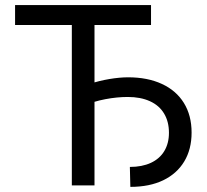

<svg xmlns="http://www.w3.org/2000/svg" viewBox="-20 -727 813 753"><path d="M330.1 -397.5Q368.2 -410.2 408.7 -417Q449.2 -423.8 482.4 -423.8Q558.6 -423.8 614.7 -397.9Q670.9 -372.1 701.2 -323.2Q731.4 -274.4 731.4 -207Q731.4 -141.6 702.6 -93.8Q673.8 -45.9 620.1 -20Q566.4 5.9 491.2 5.9L489.3 -72.3Q537.1 -72.3 571.8 -88.4Q606.4 -104.5 624.5 -134.8Q642.6 -165 642.6 -206.1Q642.6 -250 623.5 -281.7Q604.5 -313.5 567.9 -330.1Q531.2 -346.7 481.4 -346.7Q438.5 -346.7 392.6 -337.9Q346.7 -329.1 308.6 -312.5V-389.6ZM350.6 0H261.7V-692.4H350.6ZM572.3 -628.9H39.1V-707H572.3Z"/></svg>

Font: Pretendard JP Variable
Style: Regular
Weight: 400
Designer: Base glyphs from Inter by Rasmus Andersson; Hangul glyphs from Noto Sans CJK(Source Han Sans) by Jang Soo-young and Kang
Foundry: Kil Hyung-jin
Version: Version 1.307;Glyphs 3.2 (3192)